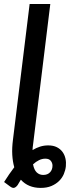

<svg xmlns="http://www.w3.org/2000/svg" viewBox="-32 -760 350 962"><path d="M220 -740 134 -38.5Q131.5 -22 131 -8Q150 -19.5 169.2 -25.5Q188.5 -31.5 209.5 -31.5Q235 -31.5 252.8 -22.5Q270.5 -13.5 281.2 1.2Q292 16 296 34.8Q300 53.5 298 73Q296 92.5 287.8 112Q279.5 131.5 264 146.8Q248.5 162 225.8 171.8Q203 181.5 172 181.5Q109.5 181.5 72.5 140.5Q68.5 147 64.5 153.5Q60.5 160 56.5 167Q48 178.5 39.2 181Q30.5 183.5 17.5 173.5L-11.5 152Q1 132 13.8 113.5Q26.5 95 39.5 78Q31.5 50 29.5 15.8Q27.5 -18.5 33 -60.5L116.5 -740ZM195 35Q179 35 163.5 42.5Q148 50 133.5 63.5Q139 91.5 152.2 104Q165.5 116.5 184.5 116.5Q206.5 116.5 218.8 103.2Q231 90 231 70Q231 56.5 222.5 45.8Q214 35 195 35Z"/></svg>

Font: Lato Semibold
Style: Italic
Weight: 600
Italic angle: -7°
Designer: Lukasz Dziedzic
Foundry: tyPoland Lukasz Dziedzic
Version: Version 2.006; 2014-01-15